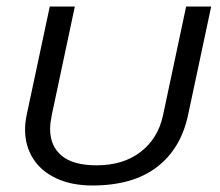

<svg xmlns="http://www.w3.org/2000/svg" viewBox="-20 -555 676 590"><path d="M57 -157Q57 -177 62 -202L133 -535H210L139 -201Q134 -176 134 -159Q134 -106 169.5 -76.5Q205 -47 277 -47Q359 -47 412.5 -88.5Q466 -130 481 -201L552 -535H629L558 -202Q536 -98 462 -41.5Q388 15 264 15Q200 15 153 -7Q106 -29 81.5 -68Q57 -107 57 -157Z"/></svg>

Font: Prompt Light
Style: Italic
Weight: 300
Italic angle: -12°
Designer: Katatrad Team
Foundry: CadsonDemak
Version: Version 1.000